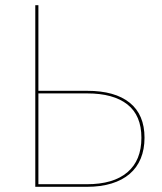

<svg xmlns="http://www.w3.org/2000/svg" viewBox="-20 -720 625 740"><path d="M315 -10Q417 -10 471 -56Q525 -102 525 -189Q525 -275 471 -317.5Q417 -360 316 -360H128V-10ZM316 -370Q423 -370 480 -324Q537 -278 537 -189Q537 -144.5 522.5 -109.2Q508 -74 479.8 -49.8Q451.5 -25.5 410 -12.8Q368.5 0 315 0H116V-700H128V-370Z"/></svg>

Font: Lato 2
Style: Regular
Weight: 100
Designer: Lukasz Dziedzic with Adam Twardoch and Botio Nikoltchev
Foundry: tyPoland Lukasz Dziedzic
Version: Version 2.015; 2015-08-06; http://www.latofonts.com/